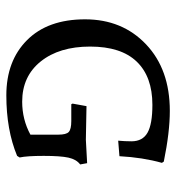

<svg xmlns="http://www.w3.org/2000/svg" viewBox="5 -552 556 606"><g transform="rotate(90 283.0 -249.0)"><path d="M315 -244 307 -200 309 -196H362C379.3 -196 390.8 -193.3 396.5 -188C402.2 -182.7 405 -171.7 405 -155V-67C389 -58.3 372.3 -51.8 355 -47.5C337.7 -43.2 319.7 -41 301 -41C247.7 -41 205.3 -60.5 174 -99.5C142.7 -138.5 127 -190.5 127 -255.5C127 -320.5 142.8 -369.5 174.5 -402.5C206.2 -435.5 251.7 -452 311 -452C351.7 -452 381 -446.8 399 -436.5C417 -426.2 426 -409.3 426 -386C426 -372 425.3 -358 424 -344L473 -348C475.7 -397.3 482.7 -442 494 -482L490 -488C428 -500.7 374.7 -507 330 -507C242.7 -507 172.7 -482 120 -432C67.3 -382 41 -317.8 41 -239.5C41 -161.2 62.8 -100.2 106.5 -56.5C150.2 -12.8 208.3 9 281 9C353.7 9 417.3 -2.3 472 -25L477 -33C473.7 -48.3 472 -73.7 472 -109C472 -144.3 473.8 -170.3 477.5 -187C481.2 -203.7 488.3 -216 499 -224L495 -246L421 -242Z"/></g></svg>

Font: Alegreya SC
Style: Regular
Weight: 400
Designer: Juan Pablo del Peral
Foundry: Juan Pablo del Peral
Version: Version 1.003